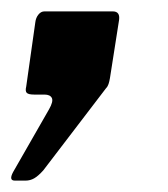

<svg xmlns="http://www.w3.org/2000/svg" viewBox="-35 -166 294 337"><path d="M-9 151Q-20 151 -12 136L51 26Q59 12 56 6Q53 0 43 0H25Q15 0 12 -3Q9 -6 11 -14L27 -127Q28 -135 32.5 -140.5Q37 -146 43 -146H163Q176 -146 174 -131L158 -29Q157 -23 155.5 -18.5Q154 -14 151 -11L41 133Q32 143 25 147Q18 151 10 151H-9Z"/></svg>

Font: Libre Franklin SemiBold
Style: Italic
Weight: 600
Italic angle: -8°
Designer: Pablo Impallari, Rodrigo Fuenzalida, Nhung Nguyen
Foundry: Impallari Type
Version: Version 3.000